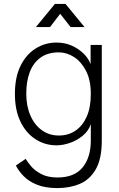

<svg xmlns="http://www.w3.org/2000/svg" viewBox="-20 -729 609 979"><path d="M443 -13V-96Q432 -62 402.5 -37.5Q373 -13 337 -0.5Q301 12 268 12Q209 12 160.5 -19.5Q112 -51 84 -109.5Q56 -168 56 -250Q56 -335 84.5 -393Q113 -451 161.5 -481.5Q210 -512 268 -512Q311 -512 346.5 -496Q382 -480 407 -455Q432 -430 442 -402V-500H499V-13Q499 81 468.5 134Q438 187 387 208.5Q336 230 273 230Q211 230 169 213Q127 196 101 169.5Q75 143 61 115L111 81Q119 95 137.5 117.5Q156 140 189.5 158Q223 176 273 176Q359 176 401 125Q443 74 443 -13ZM280 -38Q328 -38 364.5 -62.5Q401 -87 422 -134Q443 -181 443 -250Q443 -321 418.5 -368Q394 -415 357 -438.5Q320 -462 280 -462Q224 -462 187 -435.5Q150 -409 132 -362Q114 -315 114 -252Q114 -188 135 -140Q156 -92 193.5 -65Q231 -38 280 -38ZM163 -591 260 -709H314L411 -591H340L259 -694H314L235 -591Z"/></svg>

Font: Inclusive Sans Light
Style: Regular
Weight: 300
Designer: Olivia King
Foundry: Olivia King
Version: Version 2.004